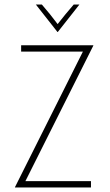

<svg xmlns="http://www.w3.org/2000/svg" viewBox="-20 -824 484 844"><path d="M45.8 0V-1.4L344.4 -597.2H72.9V-625H390.3V-623.6L91.7 -27.8H379.9V0ZM232.6 -683.3 137.5 -804.2H163.9Q182.6 -782.6 200 -761.1Q217.4 -739.6 233.3 -718.1Q250 -739.6 267.7 -761.1Q285.4 -782.6 304.2 -804.2H329.2L234 -683.3Z"/></svg>

Font: Afacad Flux Thin
Style: Regular
Weight: 250
Designer: Kristian Moeller
Foundry: Dicotype
Version: Version 1.100